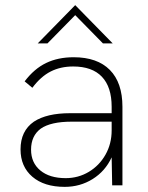

<svg xmlns="http://www.w3.org/2000/svg" viewBox="-20 -722 575 748"><path d="M415 -109Q390 -55 341 -24.5Q292 6 232 6Q152 6 106 -33.5Q60 -73 60 -140Q60 -212 112 -248Q162 -281 253 -281H415V-306Q415 -383 377 -423Q339 -463 265 -463Q216 -463 177.5 -443.5Q139 -424 106 -380L76 -405Q113 -454 159.5 -476.5Q206 -499 267 -499Q359 -499 408 -449.5Q457 -400 457 -306V0H417ZM236 -28Q285 -28 326 -52.5Q367 -77 391 -119.5Q415 -162 415 -214V-248H259Q178 -248 139 -221Q101 -193 101 -139Q101 -88 137 -58Q173 -28 236 -28ZM273 -702 419 -553H381L273 -663L165 -553H127Z"/></svg>

Font: Hanken Grotesk ExtraLight
Style: Regular
Weight: 200
Designer: Alfredo Marco Pradil
Foundry: Hanken Design Co.
Version: Version 3.014